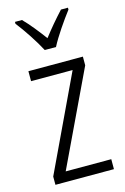

<svg xmlns="http://www.w3.org/2000/svg" viewBox="-118 -886 571 875"><g transform="rotate(-15 167.5 -448.5)"><path d="M143 -672H196C219 -717 263 -780 295 -822V-831H262C227 -793 200 -761 169 -721C141 -759 107 -802 78 -831H45V-822C76 -783 119 -718 143 -672ZM307 -66V-113H92L303 -557V-598H46V-551H242L31 -105V-66Z"/></g></svg>

Font: Noto Sans Malayalam UI Condensed Light
Style: Regular
Weight: 300
Width: 3
Designer: Jelle Bosma - Monotype Design Team
Foundry: Monotype Imaging Inc.
Version: Version 2.104